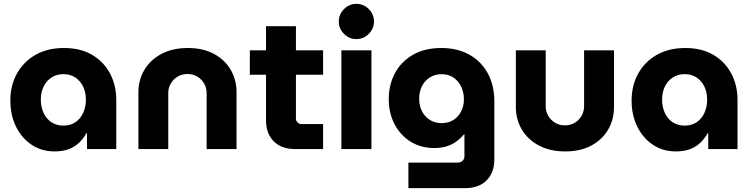

<svg xmlns="http://www.w3.org/2000/svg" viewBox="-20 -774 3907 997"><path d="M264 12.3Q195.7 12.3 143.7 -22.7Q91.7 -57.7 62.7 -117.5Q33.7 -177.3 33.7 -252Q33.7 -329.7 67.7 -391.5Q101.7 -453.3 164.2 -489Q226.7 -524.7 312.3 -524.7Q398 -524.7 458.3 -489.2Q518.7 -453.7 551.2 -392.5Q583.7 -331.3 583.7 -255V0H431.7V-82.3H428.3Q414 -55.3 391.8 -33.8Q369.7 -12.3 338.3 0Q307 12.3 264 12.3ZM309.7 -121.7Q345.3 -121.7 371.5 -139.3Q397.7 -157 411.8 -187.8Q426 -218.7 426 -256.7Q426 -294.3 411.8 -324Q397.7 -353.7 371.5 -371.3Q345.3 -389 309.7 -389Q273.7 -389 247 -371.3Q220.3 -353.7 206.2 -324Q192 -294.3 192 -256.7Q192 -218.7 206.2 -187.8Q220.3 -157 247 -139.3Q273.7 -121.7 309.7 -121.7Z M698.7 0V-294.7Q698.7 -359 729.7 -411.2Q760.7 -463.3 818.3 -494Q876 -524.7 955 -524.7Q1034.7 -524.7 1091.3 -494Q1148 -463.3 1178.2 -411.2Q1208.3 -359 1208.3 -294.7V0H1053V-290.7Q1053 -317.7 1040 -340.2Q1027 -362.7 1004.5 -376.2Q982 -389.7 953.7 -389.7Q925.3 -389.7 902.5 -376.2Q879.7 -362.7 866.7 -340.2Q853.7 -317.7 853.7 -290.7V0Z M1512 0Q1441.3 0 1401.3 -40.3Q1361.3 -80.7 1361.3 -150V-638H1516.7V-158.7Q1516.7 -146.7 1525.3 -138.2Q1534 -129.7 1546 -129.7H1657.7V0ZM1277.3 -386V-512.7H1657.7V-386Z M1752.7 0V-512.7H1908.7V0ZM1830.7 -571Q1793.3 -571 1766.3 -598.2Q1739.3 -625.3 1739.3 -662.3Q1739.3 -699.7 1766.3 -726.8Q1793.3 -754 1830.7 -754Q1868 -754 1895 -726.8Q1922 -699.7 1922 -662.3Q1922 -625.3 1895 -598.2Q1868 -571 1830.7 -571Z M2100.7 203V70.3H2357Q2372.3 70.3 2382 60.8Q2391.7 51.3 2391.7 37.3V-76H2389Q2369.3 -53 2346.8 -37.2Q2324.3 -21.3 2296.8 -13.3Q2269.3 -5.3 2234.7 -5.3Q2166.7 -5.3 2113.3 -37.8Q2060 -70.3 2029.3 -128Q1998.7 -185.7 1998.7 -259.7Q1998.7 -332.7 2030.3 -392.8Q2062 -453 2123 -488.8Q2184 -524.7 2271.7 -524.7Q2355.7 -524.7 2417.2 -490.2Q2478.7 -455.7 2512.8 -393.3Q2547 -331 2547 -246.7V53Q2547 122.3 2506.7 162.7Q2466.3 203 2394.7 203ZM2273 -134.7Q2308.7 -134.7 2334.7 -151.3Q2360.7 -168 2374.8 -195.8Q2389 -223.7 2389 -257.7Q2389 -294.3 2374.8 -324Q2360.7 -353.7 2334.7 -371.2Q2308.7 -388.7 2273 -388.7Q2238 -388.7 2211.5 -371.7Q2185 -354.7 2170.8 -325.7Q2156.7 -296.7 2156.7 -260.7Q2156.7 -225.7 2170.8 -197.2Q2185 -168.7 2211.5 -151.7Q2238 -134.7 2273 -134.7Z M2915 12.3Q2836 12.3 2778.3 -18.5Q2720.7 -49.3 2689.7 -101.5Q2658.7 -153.7 2658.7 -218V-512.7H2813.7V-222Q2813.7 -195.3 2826.7 -172.7Q2839.7 -150 2862.5 -136.5Q2885.3 -123 2913.7 -123Q2942 -123 2964.5 -136.5Q2987 -150 3000 -172.7Q3013 -195.3 3013 -222V-512.7H3168.3V-218Q3168.3 -153.7 3138.2 -101.5Q3108 -49.3 3051.3 -18.5Q2994.7 12.3 2915 12.3Z M3490 12.3Q3421.7 12.3 3369.7 -22.7Q3317.7 -57.7 3288.7 -117.5Q3259.7 -177.3 3259.7 -252Q3259.7 -329.7 3293.7 -391.5Q3327.7 -453.3 3390.2 -489Q3452.7 -524.7 3538.3 -524.7Q3624 -524.7 3684.3 -489.2Q3744.7 -453.7 3777.2 -392.5Q3809.7 -331.3 3809.7 -255V0H3657.7V-82.3H3654.3Q3640 -55.3 3617.8 -33.8Q3595.7 -12.3 3564.3 0Q3533 12.3 3490 12.3ZM3535.7 -121.7Q3571.3 -121.7 3597.5 -139.3Q3623.7 -157 3637.8 -187.8Q3652 -218.7 3652 -256.7Q3652 -294.3 3637.8 -324Q3623.7 -353.7 3597.5 -371.3Q3571.3 -389 3535.7 -389Q3499.7 -389 3473 -371.3Q3446.3 -353.7 3432.2 -324Q3418 -294.3 3418 -256.7Q3418 -218.7 3432.2 -187.8Q3446.3 -157 3473 -139.3Q3499.7 -121.7 3535.7 -121.7Z"/></svg>

Font: MuseoModerno Thin
Style: Regular
Weight: 100
Designer: Pablo Cosgaya, Héctor Gatti, Marcela Romero, and the Authors of The MuseoModerno Project.
Foundry: Omnibus-Type Team
Version: Version 1.003